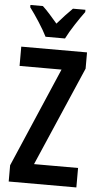

<svg xmlns="http://www.w3.org/2000/svg" viewBox="-62 -974 526 1012"><g transform="rotate(5 201.5 -468.5)"><path d="M151 -777H254C275 -820 319 -886 348 -925V-937H282C254 -909 234 -888 202 -851C174 -884 146 -916 123 -937H57V-925C88 -884 131 -818 151 -777ZM382 0V-103H149L376 -628V-714H28V-612H250L24 -86V0Z"/></g></svg>

Font: Noto Sans Armenian ExtraCondensed SemiBold
Style: Regular
Weight: 600
Width: 2
Designer: Monotype Design Team
Foundry: Monotype Imaging Inc.
Version: Version 2.008